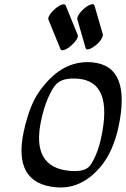

<svg xmlns="http://www.w3.org/2000/svg" viewBox="-20 -830 584 890"><path d="M284.2 -805 340.3 -668Q343.6 -660 333.7 -645Q323.9 -630 307.7 -616.5Q291.6 -603 277.7 -598.5Q263.8 -594 260.5 -602L204.5 -739Q201.2 -747 211 -762Q220.8 -777 237 -790.5Q253.1 -804 267 -808.5Q280.9 -813 284.2 -805ZM418.1 -804 456.5 -671Q458.8 -663 449 -647.5Q439.1 -632 422.5 -619Q405.8 -606 392.5 -602Q379.1 -598 376.9 -607L338.5 -740Q336.2 -748 346.1 -763.5Q356 -779 372.6 -792.5Q389.3 -806 402.6 -809.5Q415.9 -813 418.1 -804ZM407.3 -541Q589.9 -525 529 -240Q504 -126 446 -57Q356.7 49 238.7 38Q38.3 20 90.4 -222Q105.5 -291 127.5 -343Q149.5 -395 188.5 -440Q283.3 -552 407.3 -541ZM342.7 -465Q267.3 -472 237.1 -436Q220.5 -417 201.7 -373.5Q182.9 -330 170.8 -272Q123.7 -54 303.3 -38Q371.8 -32 396.3 -61Q408.6 -76 423.7 -110.5Q438.7 -145 448.6 -190Q505.4 -451 342.7 -465Z"/></svg>

Font: Kavivanar
Style: Regular
Weight: 400
Designer: Tharique Azeez
Foundry: Tharique Azeez
Version: Version 1.88